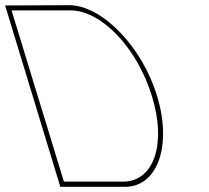

<svg xmlns="http://www.w3.org/2000/svg" viewBox="-142 -730 807 740"><path d="M100.4 -10H90.4L87.4 -20L-119.2 -699L-122.3 -709H-112.3L124.8 -710C250.6 -710 406.3 -550 463.4 -360C521.8 -169 465.7 -9 338.8 -10ZM104.3 -30H332.7C450 -30 501.3 -174 443.4 -360C386.9 -545 249.4 -689 130.9 -690H-97.5Z"/></svg>

Font: Nordica Plus
Style: NordicaClassicUltLtCondOpObl
Weight: 300
Version: Version 1.01